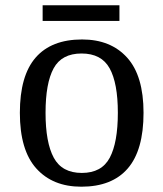

<svg xmlns="http://www.w3.org/2000/svg" viewBox="-20 -695 617 725"><path d="M287 10Q179 10 117 -59Q55 -128 55 -269Q55 -409 114.5 -477.5Q174 -546 290 -546Q398 -546 460 -477.5Q522 -409 522 -269Q522 -128 462.5 -59Q403 10 287 10ZM289 -42Q364 -42 394.5 -99.5Q425 -157 425 -269Q425 -381 394 -437Q363 -493 288 -493Q213 -493 182.5 -437Q152 -381 152 -269Q152 -157 183 -99.5Q214 -42 289 -42ZM141 -616V-675H431V-616Z"/></svg>

Font: Noto Serif Makasar
Style: Regular
Weight: 400
Designer: Sérgio Martins
Version: Version 1.001; ttfautohint (v1.8.4.7-5d5b)